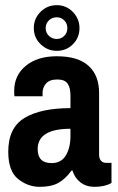

<svg xmlns="http://www.w3.org/2000/svg" viewBox="-20 -713 459 744"><path d="M288 -604Q288 -567 262.5 -541.5Q237 -516 200 -516Q164 -516 137.5 -541.5Q111 -567 111 -604Q111 -641 137 -667Q163 -693 200 -693Q237 -693 262.5 -666.5Q288 -640 288 -604ZM157 -604Q157 -586 169.5 -574Q182 -562 200 -562Q217 -562 229 -574Q241 -586 241 -604Q241 -622 229 -634Q217 -646 200 -646Q182 -646 169.5 -634Q157 -622 157 -604ZM364 -353V-114Q364 -98 371.5 -90Q379 -82 390 -82H412V-4Q386 11 346 11Q314 11 291.5 -6.5Q269 -24 261 -52H257Q234 -20 206.5 -4.5Q179 11 134 11Q88 11 50 -19.5Q12 -50 12 -125Q12 -218 75 -256Q138 -294 253 -294V-344Q253 -373 242 -389Q231 -405 202 -405Q172 -405 158.5 -389.5Q145 -374 145 -354V-340H36Q35 -345 35 -361Q35 -421 80 -458Q125 -495 200 -495Q282 -495 323 -458Q364 -421 364 -353ZM126 -135Q126 -81 180 -81Q217 -81 235 -110.5Q253 -140 253 -186V-214Q126 -214 126 -135Z"/></svg>

Font: Pragati Narrow
Style: Bold
Weight: 700
Designer: Hector Gatti, Marcela Romero, Pablo Cosgaya and Nicolas Silva
Foundry: Omnibus-Type
Version: Version 1.010; ttfautohint (v1.3)